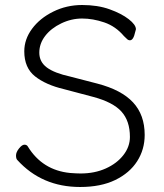

<svg xmlns="http://www.w3.org/2000/svg" viewBox="-20 -731 657 767"><path d="M235 -375Q163 -392 120 -426Q77 -460 77 -526Q77 -574 108 -616Q139 -658 192.5 -684.5Q246 -711 308 -711Q370 -711 417.5 -694Q465 -677 494 -654.5Q523 -632 523 -614L520 -603Q513 -570 499 -570Q492 -570 486 -576.5Q480 -583 475 -587Q442 -626 396.5 -641.5Q351 -657 308 -657Q265 -657 224.5 -637.5Q184 -618 160.5 -587.5Q137 -557 137 -520.5Q137 -484 167 -461.5Q197 -439 261 -425L369 -397Q465 -372 511.5 -322Q558 -272 558 -192Q558 -134 528 -87Q498 -40 440.5 -12Q383 16 300 16Q147 16 49 -92Q44 -97 44 -110Q44 -123 56 -138Q68 -153 77.5 -153Q87 -153 91 -146Q149 -51 260 -40Q286 -38 302 -38Q358 -38 402.5 -58Q447 -78 473 -111.5Q499 -145 499 -184Q499 -248 465 -285.5Q431 -323 352 -344Z"/></svg>

Font: LXGW WenKai Lite Light
Style: Regular
Weight: 300
Designer: LXGW / Fontworks Inc.
Foundry: LXGW / Fontworks Inc.
Version: Version 1.511; March 25, 2025